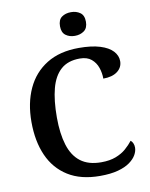

<svg xmlns="http://www.w3.org/2000/svg" viewBox="-100 -1003 848 1086"><g transform="rotate(-10 324.0 -460.5)"><path d="M386 10Q276 10 202.5 -36Q129 -82 92.5 -164.5Q56 -247 56 -358Q56 -466 94 -548.5Q132 -631 207 -677.5Q282 -724 392 -724Q465 -724 513.5 -709Q562 -694 586 -668Q610 -642 610 -610Q610 -574 580.5 -551.5Q551 -529 499 -529Q499 -561 488.5 -592Q478 -623 453.5 -643.5Q429 -664 387 -664Q319 -664 278.5 -628Q238 -592 220 -524Q202 -456 202 -358Q202 -265 222.5 -199Q243 -133 288 -99Q333 -65 406 -65Q455 -65 490 -78.5Q525 -92 549 -113Q573 -134 590 -156Q598 -150 603 -139Q608 -128 608 -114Q608 -94 596 -72.5Q584 -51 558 -32Q532 -13 489.5 -1.5Q447 10 386 10ZM383 -795Q352 -795 330.5 -811Q309 -827 309 -863Q309 -900 330.5 -915.5Q352 -931 384 -931Q414 -931 436 -915.5Q458 -900 458 -863Q458 -827 436 -811Q414 -795 383 -795Z"/></g></svg>

Font: Noto Serif Bengali SemiBold
Style: Regular
Weight: 600
Version: Version 2.003